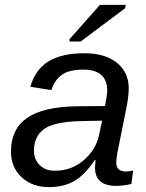

<svg xmlns="http://www.w3.org/2000/svg" viewBox="-20 -756 596 786"><path d="M456 5Q369 5 369 -70L371 -101H368Q328 -41 285 -15.5Q242 10 179 10Q112 10 68 -31Q25 -71 25 -136Q25 -227 90.5 -273Q156 -319 296 -321L410 -322Q419 -370 419 -384Q419 -471 321 -471Q265 -471 235 -451Q205 -431 190 -387L104 -401Q125 -472 179 -505Q233 -538 326 -538Q410 -538 458.5 -499Q507 -460 507 -394Q507 -363 498 -317L461 -133Q456 -106 456 -90Q456 -54 496 -54Q510 -54 525 -58L518 -3Q484 5 456 5ZM385 -201 398 -262 301 -260Q196 -256 158 -226Q119 -195 119 -140Q119 -103 142.5 -80Q166 -57 204 -57Q272 -57 322 -99.5Q372 -142 385 -201ZM310 -586H264L265 -596L389 -736H495L492 -722Z"/></svg>

Font: Libra Sans
Style: Italic
Weight: 400
Italic angle: -12°
Foundry: Context Ltd
Version: Version 1.002